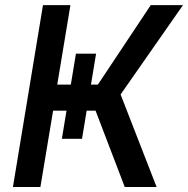

<svg xmlns="http://www.w3.org/2000/svg" viewBox="-20 -748 752 768"><path d="M283.7 -533.2H364.3L308.1 -192.9H227.5ZM31.7 0 151.9 -727.5H261.7L209 -409.7H371.6L583 -727.5H711.9L462.4 -370.1L606.4 0H479L362.3 -305.2H192.4L141.6 0Z"/></svg>

Font: Inter 20pt Medium
Style: Italic
Weight: 500
Italic angle: -9.3988°
Version: Version 4.001;git-66647c0bb